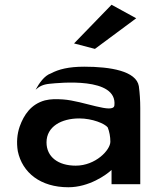

<svg xmlns="http://www.w3.org/2000/svg" viewBox="-20 -776 663 809"><path d="M195 -467C166 -457 145 -425 130 -398C146 -412 160 -420 189 -423C229 -427 475 -453 462 -332C458 -294 331 -351 246 -357C216 -359 194 -359 169 -353C111 -337 81 -293 63 -243C52 -211 49 -176 55 -139C74 -48 151 13 268 13C355 13 428 -39 450 -60V0H571V-320C571 -353 569 -383 565 -413C554 -477 445 -495 335 -495C269 -495 227 -484 195 -467ZM299 -78C225 -78 176 -115 176 -176C176 -243 239 -277 314 -277C369 -277 422 -255 434 -239C441 -221 445 -200 445 -179C445 -144 383 -78 299 -78ZM292 -593 380 -570 554 -699 450 -756Z"/></svg>

Font: Bluebird
Style: Ext
Weight: 400
Designer: Jasper
Foundry: Cannot Into Space Fonts
Version: Version 0.98